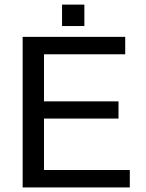

<svg xmlns="http://www.w3.org/2000/svg" viewBox="-20 -820 640 840"><path d="M79.1 0V-658.7H527.8V-582.5H172.4V-376.5H498.5V-301.3H172.4V-76.2H547.9V0ZM251.5 -706.1V-799.8H349.1V-706.1Z"/></svg>

Font: Liberation Mono
Style: Regular
Weight: 400
Monospace: yes
Designer: Steve Matteson
Foundry: Ascender Corporation
Version: Version 2.1.5